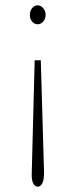

<svg xmlns="http://www.w3.org/2000/svg" viewBox="-20 -619 290 720"><path d="M121 -599Q133 -599 142 -588.5Q151 -578 151 -563Q151 -548 142 -538Q133 -528 121 -528Q109 -528 100.5 -538Q92 -548 92 -563Q92 -578 100.5 -588.5Q109 -599 121 -599ZM110 -393H133L145 22Q146 54 139 67.5Q132 81 122 81Q110 81 104 67.5Q98 54 99 32Z"/></svg>

Font: Inconsolata UltraCondensed Light
Style: Regular
Weight: 300
Width: 1
Monospace: yes
Designer: Raph Levien, Cyreal, Brenton Simpson
Foundry: Raph Levien, Cyreal, Google
Version: Version 3.001; ttfautohint (v1.8.2.53-6de2)